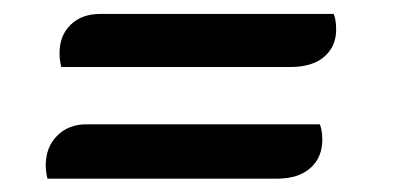

<svg xmlns="http://www.w3.org/2000/svg" viewBox="-20 -365 594 278"><path d="M48.7 -106.3Q47.3 -111.8 46.8 -116.8Q46.2 -121.8 46.2 -125.3Q46.2 -152 62.8 -168.5Q79.3 -185 104.8 -185H443.2Q445.2 -179.5 445.9 -174Q446.7 -168.5 446.7 -163Q446.7 -137 429.4 -121.7Q412.2 -106.3 380.7 -106.3ZM68.7 -268Q67.3 -273.5 66.8 -278.4Q66.2 -283.3 66.2 -287.8Q66.2 -313.7 82.3 -329.2Q98.5 -344.8 124.8 -344.8H463.2Q465.2 -340.2 465.9 -334.2Q466.7 -328.3 466.7 -322Q466.7 -297.7 449.4 -282.8Q432.2 -268 400.7 -268Z"/></svg>

Font: Sansita Swashed Light
Style: Regular
Weight: 300
Designer: Pablo Cosgaya
Foundry: Omnibus-Type
Version: Version 1.003